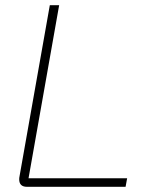

<svg xmlns="http://www.w3.org/2000/svg" viewBox="-20 -720 586 740"><path d="M54 -29Q54 -35 55 -39L172 -700H208L90 -33H470L464 0H84Q54 0 54 -29Z"/></svg>

Font: Bai Jamjuree ExtraLight
Style: Italic
Weight: 275
Italic angle: -10°
Version: Version 1.000; ttfautohint (v1.6)